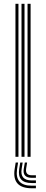

<svg xmlns="http://www.w3.org/2000/svg" viewBox="-20 -820 241 1004"><path d="M124 0V-800H140V0ZM60.8 0V-800H76.5V0ZM92.5 0V-800H108.2V0ZM74.5 30 69.2 64.8Q56.5 151 146.2 151H167.8V164.5H146.2Q42 164.5 56.5 64.8L62 30ZM121.8 30 116.8 61.2Q111 96.5 146.2 96.5H167.8V109.8H146.2Q96 109.8 104.5 61.2L109.8 30ZM98.5 30 93.2 63Q83.5 123.5 146.2 123.5H167.8V137.2H146.2Q68.8 137.2 80.5 63L85.8 30Z"/></svg>

Font: Big Shoulders Inline Text
Style: Regular
Weight: 400
Designer: Patric King
Foundry: XO Type Co
Version: Version 1.000